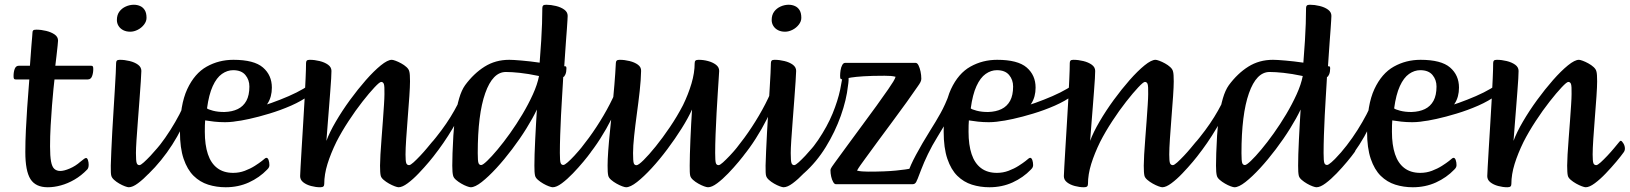

<svg xmlns="http://www.w3.org/2000/svg" viewBox="-20 -776 6867 809"><path d="M181.2 13Q130.1 13 108.4 -21.3Q86.7 -55.6 86.7 -135.5Q86.7 -179.9 89.1 -228.8Q91.5 -277.7 94.5 -321.7Q97.5 -365.8 100.2 -397.8Q102.9 -429.8 103.5 -441.3H46Q41 -441.3 39.1 -444Q37.1 -446.7 37.1 -455.1Q37.1 -473.1 42.1 -486Q47.1 -499 59.4 -499H106.1Q107.5 -515.3 109 -537.8Q110.5 -560.3 112.3 -582.5Q114.1 -604.7 115.5 -620.2Q116.8 -635.7 116.8 -638.1Q116.8 -645.2 120 -648.1Q123.2 -651 133.2 -651Q153.5 -651 174.6 -645.8Q195.7 -640.7 210.2 -630.7Q224.6 -620.7 224.6 -604.9Q224.6 -601.8 222.8 -583.8Q220.9 -565.8 218.3 -542.8Q215.8 -519.8 213.1 -499H363.8Q368.7 -499 370.8 -496.6Q373 -494.1 373 -485.4Q373 -468.1 367.8 -454.7Q362.7 -441.3 350 -441.3H209.6Q208.3 -430.8 205.3 -401.3Q202.3 -371.8 199.1 -331.4Q195.9 -291 193.4 -246.4Q190.9 -201.8 190.9 -159.4Q190.9 -118 195.1 -95.5Q199.3 -73.1 209 -64.4Q218.7 -55.6 234.3 -55.6Q249.5 -55.6 273.8 -65.9Q298 -76.1 318.9 -94.6Q329.3 -103.5 334.7 -106.9Q340 -110.3 342.7 -110.3Q347.7 -110.3 350.7 -101.2Q353.6 -92.2 353.6 -82.3Q353.6 -68.5 347.7 -62Q322.3 -35.6 293.8 -19.2Q265.3 -2.7 236.6 5.1Q208 13 181.2 13Z M522.5 13Q517.6 13 506.4 8.9Q495.2 4.8 482.7 -2.4Q470.2 -9.6 460.8 -18.1Q451.5 -26.5 449.1 -35.1Q447.5 -40.1 447.1 -50.3Q446.8 -60.5 446.8 -78.1Q447.5 -101.8 449 -138.9Q450.5 -176.1 453 -220.5Q455.5 -264.8 458.4 -310.1Q461.2 -355.4 463.7 -396.5Q466.2 -437.6 467.7 -467.5Q469.2 -497.5 469.2 -510.1Q469.2 -517.2 472.4 -520.6Q475.6 -524 484.9 -524Q505.2 -524 526.3 -518.8Q547.4 -513.7 561.5 -503.4Q575.6 -493 575.6 -477.2Q575.6 -466.3 573.3 -433.4Q570.9 -400.4 567.8 -356.4Q564.6 -312.3 561 -267.1Q557.5 -221.9 555.1 -185.3Q552.8 -148.8 552.8 -131.3Q552.8 -97.5 556 -88.9Q559.2 -80.2 567.3 -80.2Q573 -80.2 585.8 -91.8Q598.6 -103.4 614 -119.6Q629.3 -135.9 642.5 -151.7Q655.6 -167.6 662.1 -175.4Q665.6 -179.3 667 -181Q668.3 -182.7 670.6 -182.7Q675.2 -182.7 681.6 -172.1Q688 -161.5 688 -150Q688 -145.7 686.7 -141.7Q685.5 -137.6 682.5 -133.8Q672.1 -119 651.9 -94.7Q631.7 -70.4 607.7 -45.5Q583.8 -20.5 561.3 -3.8Q538.9 13 522.5 13ZM528.7 -642.4Q512 -642.4 499.4 -648.8Q486.8 -655.2 479.6 -666.6Q472.5 -678 472.5 -691.6Q472.5 -712.9 482.9 -727Q493.2 -741 509.9 -748.5Q526.6 -756 544 -756Q557.9 -756 570.1 -750.7Q582.3 -745.5 589.9 -733.4Q597.4 -721.4 597.4 -700.7Q597.4 -686.1 587 -672.5Q576.5 -658.8 560.6 -650.6Q544.6 -642.4 528.7 -642.4Z M605.8 -43.3Q602.1 -39.6 597.1 -44.6Q592.1 -49.6 589.7 -60.3Q587.2 -71 590.2 -83.8Q593.2 -96.6 605.2 -108.6Q628.2 -132 652.4 -163.3Q676.6 -194.5 698.1 -228.5Q719.5 -262.5 736 -294.1Q752.4 -325.6 760.7 -348.8Q764.6 -357 768.6 -348.4Q772.6 -339.8 775.1 -326.4Q777.6 -313 775.5 -305.8Q762.4 -270.8 745 -235.5Q727.5 -200.3 705.8 -166.5Q684.1 -132.6 658.9 -101.6Q633.7 -70.5 605.8 -43.3Z M931 13Q891.9 13 857.1 2Q822.4 -9 795.8 -35.1Q769.2 -61.3 753.7 -106.9Q738.2 -152.5 738.2 -221.1Q738.2 -334.1 769 -400.5Q799.9 -466.8 851.1 -495.4Q902.3 -524 963.5 -524Q1050.5 -524 1088 -491.6Q1125.5 -459.2 1125.5 -406.8Q1125.5 -368.2 1107.9 -340.4Q1090.3 -312.7 1060.8 -295.2Q1031.3 -277.7 996.8 -269.4Q962.4 -261.1 928.3 -261.1Q904.7 -261.1 882.7 -263.5Q860.7 -266 844.4 -268.7Q843.7 -262.8 843.3 -247.9Q843 -233 843 -220.8Q843 -165.4 855.9 -126.7Q868.7 -88.1 895.4 -67.9Q922.1 -47.6 962.5 -47.6Q988.2 -47.6 1011.6 -56.4Q1035 -65.2 1053.8 -77.2Q1072.6 -89.2 1083.2 -97.6Q1092.6 -105.3 1096.2 -108.2Q1099.8 -111 1102.8 -111Q1108.4 -111 1111.8 -101.5Q1115.1 -91.9 1115.1 -80.4Q1115.1 -76.4 1113.5 -72Q1111.9 -67.6 1105.6 -61.4Q1073.3 -27.7 1028.6 -7.3Q983.9 13 931 13ZM852.3 -319.4Q855.7 -315.3 877.4 -309.5Q899.1 -303.8 926 -304.1Q958.5 -305.1 981.9 -316.5Q1005.3 -327.9 1018.1 -351.2Q1030.8 -374.6 1030.8 -411.4Q1030.8 -439.8 1013.9 -460Q997 -480.3 962.3 -480.3Q937.6 -480.3 915.1 -464.5Q892.6 -448.7 876.4 -413.2Q860.1 -377.7 852.3 -319.4Z M970 -264.4Q962 -263.4 961.2 -274Q960.3 -284.6 968.3 -295.8Q976.4 -307 993.4 -308.5Q1018.1 -311.3 1052.4 -320.2Q1086.7 -329.1 1124.1 -342.4Q1161.4 -355.7 1196.6 -371Q1231.7 -386.3 1258.6 -402.2Q1285.4 -418.1 1296.9 -431.9Q1307 -435.4 1308.7 -428.6Q1310.5 -421.8 1306.7 -411.2Q1302.9 -400.6 1296.6 -390.2Q1290.4 -379.9 1284.4 -375.3Q1251.4 -350.6 1206.5 -330.9Q1161.6 -311.3 1115.4 -297.4Q1069.2 -283.4 1030.4 -274.9Q991.7 -266.4 970 -264.4Z M1329.1 13Q1310.5 13 1290.7 7.7Q1270.8 2.4 1257.7 -8Q1244.6 -18.3 1244.6 -33.8Q1244.6 -41.9 1246.5 -73.3Q1248.3 -104.7 1251 -150.5Q1253.7 -196.3 1257 -249Q1260.4 -301.7 1263.1 -352.5Q1265.8 -403.2 1267.6 -444.8Q1269.5 -486.4 1269.5 -510.1Q1269.5 -517.2 1272.6 -520.6Q1275.8 -524 1285.2 -524Q1305.4 -524 1326.5 -518.8Q1347.6 -513.7 1362.1 -503.4Q1376.6 -493 1376.6 -477.2Q1376.6 -468.7 1375.4 -445.3Q1374.2 -422 1371.6 -391.2Q1369.1 -360.4 1366.6 -326.5Q1364 -292.7 1361.5 -262.4Q1359 -232.1 1357.5 -210.6Q1356 -189.1 1355.3 -182.4Q1368.4 -218.3 1394.9 -263.6Q1421.4 -309 1454.6 -354.6Q1487.9 -400.1 1521.7 -438.6Q1555.6 -477 1584.5 -500.5Q1613.5 -524 1630.9 -524Q1635.8 -524 1647 -519.9Q1658.2 -515.8 1670.7 -508.9Q1683.2 -502.1 1692.5 -493.6Q1701.9 -485.2 1704.3 -475.9Q1706.3 -469.7 1706.9 -458.9Q1707.6 -448 1707.6 -432.9Q1707.6 -411.6 1704.8 -370.3Q1701.9 -329.1 1698.1 -281.2Q1694.4 -233.4 1691.5 -191.1Q1688.7 -148.8 1688.7 -125.1Q1688.7 -96.9 1691.8 -88.6Q1695 -80.2 1703.8 -80.2Q1709.6 -80.2 1722.4 -91.8Q1735.2 -103.4 1750.5 -119.6Q1765.9 -135.9 1779 -151.7Q1792.2 -167.6 1798.6 -175.4Q1802.2 -179.3 1803.5 -181Q1804.9 -182.7 1807.2 -182.7Q1811.7 -182.7 1818.1 -172.1Q1824.6 -161.5 1824.6 -150Q1824.6 -145.7 1823.3 -141.7Q1822 -137.6 1819.1 -133.8Q1808.6 -119 1788.3 -94.7Q1767.9 -70.4 1744.1 -45.5Q1720.3 -20.5 1697.7 -3.8Q1675.1 13 1659.4 13Q1654.5 13 1643.3 8.9Q1632.1 4.8 1619.2 -2.4Q1606.4 -9.6 1596.5 -18.1Q1586.6 -26.5 1584.3 -35.1Q1582.6 -42 1582 -52.5Q1581.3 -63 1581.3 -78.1Q1581.3 -94.6 1583 -125.1Q1584.7 -155.6 1587.7 -192.9Q1590.8 -230.2 1593.3 -267Q1595.8 -303.7 1597.9 -333.8Q1599.9 -363.9 1599.9 -379.7Q1600.6 -413.5 1597.4 -422.1Q1594.2 -430.8 1586.1 -430.8Q1579.5 -430.8 1558 -407.9Q1536.5 -385.1 1507.3 -347.9Q1478.1 -310.8 1448.8 -265.9Q1419.4 -221.1 1397.4 -178Q1373.7 -129.5 1359.9 -85.3Q1346.2 -41 1346.2 -0.9Q1346.2 6.2 1342.5 9.6Q1338.7 13 1329.1 13Z M1809.6 -121.3Q1804.9 -115.3 1799.6 -118.5Q1794.2 -121.6 1790.2 -129.7Q1786.2 -137.7 1786.3 -147.7Q1786.4 -157.8 1791.5 -166Q1818 -197.5 1839.5 -226.3Q1860.9 -255.1 1878 -282.7Q1895.1 -310.3 1908.5 -336.6Q1921.9 -362.9 1932.3 -389Q1936.4 -392.9 1941.6 -391.1Q1946.9 -389.2 1949 -380.3Q1951.2 -371.3 1944.8 -351.3Q1938 -328.8 1922.8 -298.9Q1907.6 -268.9 1888.2 -236.3Q1868.8 -203.6 1848.1 -173.6Q1827.4 -143.6 1809.6 -121.3Z M1963.5 13Q1958.5 13 1947.3 8.9Q1936.1 4.8 1923.7 -2.4Q1911.2 -9.6 1901.4 -18.1Q1891.7 -26.5 1889.4 -35.1Q1885.7 -47.8 1885.7 -78.1Q1885.7 -96.8 1886.7 -130.4Q1887.7 -163.9 1890.2 -204.7Q1892.7 -245.5 1898.7 -286.4Q1904.7 -327.3 1914.7 -361.7Q1924.7 -396 1939.7 -417Q1976.4 -466.7 2022 -495.3Q2067.7 -524 2125.7 -524Q2142 -524 2177.6 -520.9Q2213.2 -517.9 2253.8 -512Q2258.1 -564.9 2260.4 -604.2Q2262.7 -643.4 2263.9 -676.6Q2265.1 -709.7 2265.1 -742.1Q2265.1 -749.2 2268.4 -752.6Q2271.8 -756 2281.5 -756Q2301.4 -756 2322.5 -750.8Q2343.6 -745.7 2357.7 -735.4Q2371.9 -725 2371.9 -709.2Q2371.9 -704.5 2371 -690.2Q2370.2 -676 2368.7 -655.1Q2367.2 -634.2 2365.2 -608.5Q2363.2 -582.8 2361.4 -554.2Q2359.5 -525.6 2357.5 -496.7H2361.5Q2364.1 -496.7 2365.4 -494.9Q2366.7 -493.1 2366.7 -487.5Q2366.7 -472.4 2362.1 -462Q2357.5 -451.7 2353.2 -451.7Q2353.2 -448.7 2351.8 -426.2Q2350.5 -403.7 2348.3 -368Q2346.1 -332.4 2343.9 -290.6Q2341.7 -248.8 2340.4 -206.9Q2339 -165.1 2339 -131.3Q2339 -97.5 2342.2 -89.2Q2345.4 -80.9 2353.5 -80.9Q2359.2 -80.9 2372 -92.2Q2384.8 -103.4 2400.2 -120Q2415.6 -136.5 2428.7 -152.1Q2441.8 -167.6 2448.3 -175.4Q2451.8 -179.3 2453.2 -181Q2454.5 -182.7 2457.5 -182.7Q2461.4 -182.7 2467.8 -172.1Q2474.2 -161.5 2474.2 -150Q2474.2 -145 2473 -141.3Q2471.7 -137.6 2468.8 -133.8Q2458.3 -119 2438.1 -94.7Q2417.9 -70.4 2394 -45.5Q2370 -20.5 2347.5 -3.8Q2325.1 13 2308.8 13Q2303.8 13 2292.6 8.9Q2281.4 4.8 2268.9 -2.4Q2256.5 -9.6 2246.7 -18.1Q2237 -26.5 2234.7 -35.1Q2233 -42 2232.3 -52.5Q2231.7 -63 2231.7 -78.1Q2231.7 -97 2232.5 -126Q2233.4 -155 2235.1 -188.3Q2236.7 -221.6 2238.6 -254.6Q2240.5 -287.6 2242.2 -314.5Q2225.5 -278.9 2198.1 -234.9Q2170.8 -190.9 2137.8 -147.4Q2104.9 -103.8 2071.5 -67.5Q2038.1 -31.3 2009.8 -9.1Q1981.5 13 1963.5 13ZM2007.5 -80.6Q2014.3 -80.6 2032.7 -98.2Q2051.2 -115.8 2076.4 -145.9Q2101.6 -175.9 2128.9 -214.2Q2156.2 -252.5 2181.4 -294.7Q2206.5 -336.9 2225.4 -378.5Q2244.3 -420.1 2251.2 -455.7Q2204.3 -465.5 2169.9 -469.1Q2135.6 -472.7 2111.5 -472.7Q2056 -472.7 2024.5 -383.3Q1993 -294 1993 -130.7Q1993 -97.2 1996.2 -88.9Q1999.4 -80.6 2007.5 -80.6Z M2406 -70.3Q2400.3 -67.3 2396 -71.6Q2391.6 -75.9 2390.2 -84.1Q2388.8 -92.4 2390.7 -101.4Q2392.7 -110.5 2398.5 -116.9Q2429.3 -151.5 2461.5 -195.5Q2493.7 -239.5 2522.7 -288.8Q2551.8 -338 2573 -386.9Q2579 -399.2 2583.3 -391.6Q2587.7 -384 2589.5 -369.9Q2591.3 -355.9 2587.8 -346.6Q2576.8 -315 2556.1 -273.9Q2535.4 -232.8 2509.1 -191.7Q2482.9 -150.6 2456 -118.2Q2429.1 -85.7 2406 -70.3Z M2617.9 13Q2612.9 13 2601.7 8.9Q2590.5 4.8 2577.7 -2.4Q2564.9 -9.6 2555.1 -18.1Q2545.4 -26.5 2543.1 -35.1Q2541.4 -42 2540.7 -52.5Q2540.1 -63 2540.1 -78.1Q2540.1 -102.6 2542.8 -140.6Q2545.5 -178.5 2550.3 -224.7Q2555.2 -270.8 2560 -320.6Q2564.7 -370.3 2568.8 -419Q2572.8 -467.7 2574.9 -510.1Q2574.9 -517.2 2578.5 -520.6Q2582 -524 2591.3 -524Q2611.6 -524 2632.7 -518.8Q2653.7 -513.7 2667.9 -503.4Q2682 -493 2681.3 -477.2Q2680.6 -440.1 2675.4 -392.5Q2670.1 -344.9 2663.3 -295.7Q2656.6 -246.6 2652 -203.2Q2647.4 -159.8 2647.4 -131Q2647.4 -97.2 2650.3 -88.6Q2653.1 -79.9 2661.9 -79.9Q2670 -79.9 2691.8 -101.4Q2713.6 -122.8 2742.9 -159.1Q2772.3 -195.4 2802.8 -240.6Q2833.4 -285.8 2857.9 -333Q2880.2 -378.7 2893.6 -424Q2907 -469.4 2907 -509.4Q2907 -517.2 2910.5 -520.6Q2914.1 -524 2924.1 -524Q2943.7 -524 2963.2 -518.8Q2982.7 -513.7 2996.5 -503.4Q3010.3 -493 3010.3 -477.2Q3010.3 -474.9 3008.6 -449.7Q3006.9 -424.4 3004.4 -385Q3001.9 -345.5 2999.3 -299.9Q2996.8 -254.3 2995.1 -209.7Q2993.4 -165.1 2993.4 -131.3Q2993.4 -97.5 2996.3 -88.9Q2999.1 -80.2 3007.9 -80.2Q3013.6 -80.2 3026.4 -91.8Q3039.2 -103.4 3054.6 -119.6Q3070 -135.9 3083.1 -151.7Q3096.2 -167.6 3102.7 -175.4Q3105.6 -178.7 3107.3 -180.7Q3108.9 -182.7 3111.2 -182.7Q3115.8 -182.7 3122.2 -172.1Q3128.6 -161.5 3128.6 -150Q3128.6 -145.7 3127.4 -141.7Q3126.1 -137.6 3123.2 -133.8Q3112.7 -119 3092.5 -94.7Q3072.3 -70.4 3048.4 -45.5Q3024.4 -20.5 3001.9 -3.8Q2979.5 13 2963.2 13Q2957.5 13 2946.3 8.9Q2935.1 4.8 2922.3 -2.4Q2909.5 -9.6 2900.1 -18.1Q2890.7 -26.5 2888.4 -35.1Q2886.7 -42 2886.4 -52.5Q2886.1 -63 2886.1 -78.1Q2886.1 -97 2886.9 -126Q2887.8 -155 2889.1 -188.3Q2890.5 -221.6 2892.3 -254.6Q2894.2 -287.6 2895.9 -314.5Q2879.8 -278.9 2852.2 -234.9Q2824.5 -190.9 2791.9 -147.4Q2759.3 -103.8 2725.9 -67.5Q2692.5 -31.3 2664.2 -9.1Q2635.9 13 2617.9 13Z M3061 -70.3Q3055.3 -67.3 3051 -71.6Q3046.6 -75.9 3045.2 -84.1Q3043.8 -92.4 3045.7 -101.4Q3047.7 -110.5 3053.5 -116.9Q3084.3 -151.5 3116.5 -195.5Q3148.7 -239.5 3177.7 -288.8Q3206.8 -338 3228 -386.9Q3234 -399.2 3238.3 -391.6Q3242.7 -384 3244.5 -369.9Q3246.3 -355.9 3242.8 -346.6Q3231.8 -315 3211.1 -273.9Q3190.4 -232.8 3164.1 -191.7Q3137.9 -150.6 3111 -118.2Q3084.1 -85.7 3061 -70.3Z M3281.5 13Q3276.6 13 3265.4 8.9Q3254.2 4.8 3241.7 -2.4Q3229.2 -9.6 3219.8 -18.1Q3210.5 -26.5 3208.1 -35.1Q3206.5 -40.1 3206.1 -50.3Q3205.8 -60.5 3205.8 -78.1Q3206.5 -101.8 3208 -138.9Q3209.5 -176.1 3212 -220.5Q3214.5 -264.8 3217.4 -310.1Q3220.2 -355.4 3222.7 -396.5Q3225.2 -437.6 3226.7 -467.5Q3228.2 -497.5 3228.2 -510.1Q3228.2 -517.2 3231.4 -520.6Q3234.6 -524 3243.9 -524Q3264.2 -524 3285.3 -518.8Q3306.4 -513.7 3320.5 -503.4Q3334.6 -493 3334.6 -477.2Q3334.6 -466.3 3332.3 -433.4Q3329.9 -400.4 3326.8 -356.4Q3323.6 -312.3 3320 -267.1Q3316.5 -221.9 3314.1 -185.3Q3311.8 -148.8 3311.8 -131.3Q3311.8 -97.5 3315 -88.9Q3318.2 -80.2 3326.3 -80.2Q3332 -80.2 3344.8 -91.8Q3357.6 -103.4 3373 -119.6Q3388.3 -135.9 3401.5 -151.7Q3414.6 -167.6 3421.1 -175.4Q3424.6 -179.3 3426 -181Q3427.3 -182.7 3429.6 -182.7Q3434.2 -182.7 3440.6 -172.1Q3447 -161.5 3447 -150Q3447 -145.7 3445.7 -141.7Q3444.5 -137.6 3441.5 -133.8Q3431.1 -119 3410.9 -94.7Q3390.7 -70.4 3366.7 -45.5Q3342.8 -20.5 3320.3 -3.8Q3297.9 13 3281.5 13ZM3287.7 -642.4Q3271 -642.4 3258.4 -648.8Q3245.8 -655.2 3238.6 -666.6Q3231.5 -678 3231.5 -691.6Q3231.5 -712.9 3241.9 -727Q3252.2 -741 3268.9 -748.5Q3285.6 -756 3303 -756Q3316.9 -756 3329.1 -750.7Q3341.3 -745.5 3348.9 -733.4Q3356.4 -721.4 3356.4 -700.7Q3356.4 -686.1 3346 -672.5Q3335.5 -658.8 3319.6 -650.6Q3303.6 -642.4 3287.7 -642.4Z M3367.9 -46.4Q3364.9 -43.4 3357.1 -45.9Q3349.2 -48.3 3340.9 -52.9Q3332.6 -57.6 3328.1 -62.5Q3323.6 -67.5 3326.6 -70.5Q3387.9 -127.7 3426.9 -185.5Q3465.9 -243.3 3488.1 -297.4Q3510.2 -351.5 3520.1 -398.3Q3529.9 -445.1 3533 -480Q3534.4 -491.5 3538.7 -492Q3543 -492.4 3548 -483.4Q3552.9 -474.3 3555 -456.6Q3557.1 -439 3553 -414.6Q3546.7 -355.5 3522.7 -287.8Q3498.6 -220.2 3459.7 -156.9Q3420.8 -93.5 3367.9 -46.4Z M3501.5 0Q3495.8 0 3490.5 -9.4Q3485.1 -18.8 3482.2 -32.1Q3479.2 -45.4 3479.2 -58.8Q3479.2 -64.5 3485.3 -73.4Q3491.4 -82.3 3497.7 -90.9Q3521.6 -123.5 3551.4 -164.4Q3581.2 -205.4 3612.9 -248Q3644.6 -290.5 3672.9 -329.8Q3701.2 -369.1 3722.3 -399.5Q3735.6 -418.8 3743.6 -431.8Q3751.5 -444.8 3753.6 -452.5Q3744.6 -454.9 3733.7 -455.9Q3722.9 -456.8 3707.2 -456.8Q3653.4 -456.8 3619.3 -454.6Q3585.2 -452.4 3566.6 -449.4Q3548 -446.3 3539.1 -444.1Q3530.2 -442 3527.2 -442Q3523.2 -442 3521.5 -444.5Q3519.8 -447.1 3519.8 -456.6Q3519.8 -467.4 3521.8 -480.2Q3523.8 -493.1 3528.8 -502Q3533.7 -511 3540.6 -511H3838.3Q3845 -511 3850.2 -500.6Q3855.4 -490.1 3858.7 -474.9Q3862 -459.7 3862 -443.9Q3862 -437.2 3858.2 -429.6Q3854.3 -422.1 3846.3 -411.1Q3828 -384.1 3800.6 -346Q3773.2 -308 3741.9 -265.8Q3710.7 -223.6 3679.9 -182Q3649 -140.5 3623.8 -105.2Q3613.5 -91.1 3605.1 -79.3Q3596.6 -67.5 3591.1 -57.2Q3600.8 -54.7 3612.2 -53.8Q3623.6 -52.8 3637.7 -52.8Q3711.9 -52.8 3756 -57.4Q3800 -62 3820.5 -66.2Q3841 -70.4 3843.3 -70.4Q3847.6 -70.4 3849.2 -67.5Q3850.7 -64.6 3850.7 -55.8Q3850.7 -46 3848.4 -32.7Q3846 -19.3 3840.7 -9.7Q3835.4 0 3826.5 0Z M3845.5 -19.9Q3840.7 -15.5 3833.6 -15.9Q3826.5 -16.3 3820.3 -21.3Q3814.1 -26.2 3810 -33.8Q3805.9 -41.4 3806.8 -50.3Q3814.3 -76.4 3839.5 -123.5Q3864.7 -170.6 3900.4 -227.8Q3922.7 -262.8 3942.7 -298.6Q3962.8 -334.4 3979.9 -380.8Q3984 -387.8 3989 -389.4Q3993.9 -390.9 3998.5 -386.9Q4002.5 -382.4 4004.2 -371.9Q4005.8 -361.5 4001.6 -346.5Q3995.4 -314 3975.3 -276.9Q3955.2 -239.8 3929.8 -199Q3907.3 -162.9 3890 -126.9Q3872.7 -90.9 3862 -62.7Q3851.2 -34.6 3845.5 -19.9Z M4149 13Q4109.9 13 4075.1 2Q4040.4 -9 4013.8 -35.1Q3987.2 -61.3 3971.7 -106.9Q3956.2 -152.5 3956.2 -221.1Q3956.2 -334.1 3987 -400.5Q4017.9 -466.8 4069.1 -495.4Q4120.3 -524 4181.5 -524Q4268.5 -524 4306 -491.6Q4343.5 -459.2 4343.5 -406.8Q4343.5 -368.2 4325.9 -340.4Q4308.3 -312.7 4278.8 -295.2Q4249.3 -277.7 4214.8 -269.4Q4180.4 -261.1 4146.3 -261.1Q4122.7 -261.1 4100.7 -263.5Q4078.7 -266 4062.4 -268.7Q4061.7 -262.8 4061.3 -247.9Q4061 -233 4061 -220.8Q4061 -165.4 4073.9 -126.7Q4086.7 -88.1 4113.4 -67.9Q4140.1 -47.6 4180.5 -47.6Q4206.2 -47.6 4229.6 -56.4Q4253 -65.2 4271.8 -77.2Q4290.6 -89.2 4301.2 -97.6Q4310.6 -105.3 4314.2 -108.2Q4317.8 -111 4320.8 -111Q4326.4 -111 4329.8 -101.5Q4333.1 -91.9 4333.1 -80.4Q4333.1 -76.4 4331.5 -72Q4329.9 -67.6 4323.6 -61.4Q4291.3 -27.7 4246.6 -7.3Q4201.9 13 4149 13ZM4070.3 -319.4Q4073.7 -315.3 4095.4 -309.5Q4117.1 -303.8 4144 -304.1Q4176.5 -305.1 4199.9 -316.5Q4223.3 -327.9 4236.1 -351.2Q4248.8 -374.6 4248.8 -411.4Q4248.8 -439.8 4231.9 -460Q4215 -480.3 4180.3 -480.3Q4155.6 -480.3 4133.1 -464.5Q4110.6 -448.7 4094.4 -413.2Q4078.1 -377.7 4070.3 -319.4Z M4188 -264.4Q4180 -263.4 4179.2 -274Q4178.3 -284.6 4186.3 -295.8Q4194.4 -307 4211.4 -308.5Q4236.1 -311.3 4270.4 -320.2Q4304.7 -329.1 4342.1 -342.4Q4379.4 -355.7 4414.6 -371Q4449.7 -386.3 4476.6 -402.2Q4503.4 -418.1 4514.9 -431.9Q4525 -435.4 4526.7 -428.6Q4528.5 -421.8 4524.7 -411.2Q4520.9 -400.6 4514.6 -390.2Q4508.4 -379.9 4502.4 -375.3Q4469.4 -350.6 4424.5 -330.9Q4379.6 -311.3 4333.4 -297.4Q4287.2 -283.4 4248.4 -274.9Q4209.7 -266.4 4188 -264.4Z M4547.1 13Q4528.5 13 4508.7 7.7Q4488.8 2.4 4475.7 -8Q4462.6 -18.3 4462.6 -33.8Q4462.6 -41.9 4464.5 -73.3Q4466.3 -104.7 4469 -150.5Q4471.7 -196.3 4475 -249Q4478.4 -301.7 4481.1 -352.5Q4483.8 -403.2 4485.6 -444.8Q4487.5 -486.4 4487.5 -510.1Q4487.5 -517.2 4490.6 -520.6Q4493.8 -524 4503.2 -524Q4523.4 -524 4544.5 -518.8Q4565.6 -513.7 4580.1 -503.4Q4594.6 -493 4594.6 -477.2Q4594.6 -468.7 4593.4 -445.3Q4592.2 -422 4589.6 -391.2Q4587.1 -360.4 4584.6 -326.5Q4582 -292.7 4579.5 -262.4Q4577 -232.1 4575.5 -210.6Q4574 -189.1 4573.3 -182.4Q4586.4 -218.3 4612.9 -263.6Q4639.4 -309 4672.6 -354.6Q4705.9 -400.1 4739.7 -438.6Q4773.6 -477 4802.5 -500.5Q4831.5 -524 4848.9 -524Q4853.8 -524 4865 -519.9Q4876.2 -515.8 4888.7 -508.9Q4901.2 -502.1 4910.5 -493.6Q4919.9 -485.2 4922.3 -475.9Q4924.3 -469.7 4924.9 -458.9Q4925.6 -448 4925.6 -432.9Q4925.6 -411.6 4922.8 -370.3Q4919.9 -329.1 4916.1 -281.2Q4912.4 -233.4 4909.5 -191.1Q4906.7 -148.8 4906.7 -125.1Q4906.7 -96.9 4909.8 -88.6Q4913 -80.2 4921.8 -80.2Q4927.6 -80.2 4940.4 -91.8Q4953.2 -103.4 4968.5 -119.6Q4983.9 -135.9 4997 -151.7Q5010.2 -167.6 5016.6 -175.4Q5020.2 -179.3 5021.5 -181Q5022.9 -182.7 5025.2 -182.7Q5029.7 -182.7 5036.1 -172.1Q5042.6 -161.5 5042.6 -150Q5042.6 -145.7 5041.3 -141.7Q5040 -137.6 5037.1 -133.8Q5026.6 -119 5006.3 -94.7Q4985.9 -70.4 4962.1 -45.5Q4938.3 -20.5 4915.7 -3.8Q4893.1 13 4877.4 13Q4872.5 13 4861.3 8.9Q4850.1 4.8 4837.2 -2.4Q4824.4 -9.6 4814.5 -18.1Q4804.6 -26.5 4802.3 -35.1Q4800.6 -42 4800 -52.5Q4799.3 -63 4799.3 -78.1Q4799.3 -94.6 4801 -125.1Q4802.7 -155.6 4805.7 -192.9Q4808.8 -230.2 4811.3 -267Q4813.8 -303.7 4815.9 -333.8Q4817.9 -363.9 4817.9 -379.7Q4818.6 -413.5 4815.4 -422.1Q4812.2 -430.8 4804.1 -430.8Q4797.5 -430.8 4776 -407.9Q4754.5 -385.1 4725.3 -347.9Q4696.1 -310.8 4666.8 -265.9Q4637.4 -221.1 4615.4 -178Q4591.7 -129.5 4577.9 -85.3Q4564.2 -41 4564.2 -0.9Q4564.2 6.2 4560.5 9.6Q4556.7 13 4547.1 13Z M5027.6 -121.3Q5022.9 -115.3 5017.6 -118.5Q5012.2 -121.6 5008.2 -129.7Q5004.2 -137.7 5004.3 -147.7Q5004.4 -157.8 5009.5 -166Q5036 -197.5 5057.5 -226.3Q5078.9 -255.1 5096 -282.7Q5113.1 -310.3 5126.5 -336.6Q5139.9 -362.9 5150.3 -389Q5154.4 -392.9 5159.6 -391.1Q5164.9 -389.2 5167 -380.3Q5169.2 -371.3 5162.8 -351.3Q5156 -328.8 5140.8 -298.9Q5125.6 -268.9 5106.2 -236.3Q5086.8 -203.6 5066.1 -173.6Q5045.4 -143.6 5027.6 -121.3Z M5181.5 13Q5176.5 13 5165.3 8.9Q5154.1 4.8 5141.7 -2.4Q5129.2 -9.6 5119.4 -18.1Q5109.7 -26.5 5107.4 -35.1Q5103.7 -47.8 5103.7 -78.1Q5103.7 -96.8 5104.7 -130.4Q5105.7 -163.9 5108.2 -204.7Q5110.7 -245.5 5116.7 -286.4Q5122.7 -327.3 5132.7 -361.7Q5142.7 -396 5157.7 -417Q5194.4 -466.7 5240 -495.3Q5285.7 -524 5343.7 -524Q5360 -524 5395.6 -520.9Q5431.2 -517.9 5471.8 -512Q5476.1 -564.9 5478.4 -604.2Q5480.7 -643.4 5481.9 -676.6Q5483.1 -709.7 5483.1 -742.1Q5483.1 -749.2 5486.4 -752.6Q5489.8 -756 5499.5 -756Q5519.4 -756 5540.5 -750.8Q5561.6 -745.7 5575.7 -735.4Q5589.9 -725 5589.9 -709.2Q5589.9 -704.5 5589 -690.2Q5588.2 -676 5586.7 -655.1Q5585.2 -634.2 5583.2 -608.5Q5581.2 -582.8 5579.4 -554.2Q5577.5 -525.6 5575.5 -496.7H5579.5Q5582.1 -496.7 5583.4 -494.9Q5584.7 -493.1 5584.7 -487.5Q5584.7 -472.4 5580.1 -462Q5575.5 -451.7 5571.2 -451.7Q5571.2 -448.7 5569.8 -426.2Q5568.5 -403.7 5566.3 -368Q5564.1 -332.4 5561.9 -290.6Q5559.7 -248.8 5558.4 -206.9Q5557 -165.1 5557 -131.3Q5557 -97.5 5560.2 -89.2Q5563.4 -80.9 5571.5 -80.9Q5577.2 -80.9 5590 -92.2Q5602.8 -103.4 5618.2 -120Q5633.6 -136.5 5646.7 -152.1Q5659.8 -167.6 5666.3 -175.4Q5669.8 -179.3 5671.2 -181Q5672.5 -182.7 5675.5 -182.7Q5679.4 -182.7 5685.8 -172.1Q5692.2 -161.5 5692.2 -150Q5692.2 -145 5691 -141.3Q5689.7 -137.6 5686.8 -133.8Q5676.3 -119 5656.1 -94.7Q5635.9 -70.4 5612 -45.5Q5588 -20.5 5565.5 -3.8Q5543.1 13 5526.8 13Q5521.8 13 5510.6 8.9Q5499.4 4.8 5486.9 -2.4Q5474.5 -9.6 5464.7 -18.1Q5455 -26.5 5452.7 -35.1Q5451 -42 5450.3 -52.5Q5449.7 -63 5449.7 -78.1Q5449.7 -97 5450.5 -126Q5451.4 -155 5453.1 -188.3Q5454.7 -221.6 5456.6 -254.6Q5458.5 -287.6 5460.2 -314.5Q5443.5 -278.9 5416.1 -234.9Q5388.8 -190.9 5355.8 -147.4Q5322.9 -103.8 5289.5 -67.5Q5256.1 -31.3 5227.8 -9.1Q5199.5 13 5181.5 13ZM5225.5 -80.6Q5232.3 -80.6 5250.7 -98.2Q5269.2 -115.8 5294.4 -145.9Q5319.6 -175.9 5346.9 -214.2Q5374.2 -252.5 5399.4 -294.7Q5424.5 -336.9 5443.4 -378.5Q5462.3 -420.1 5469.2 -455.7Q5422.3 -465.5 5387.9 -469.1Q5353.6 -472.7 5329.5 -472.7Q5274 -472.7 5242.5 -383.3Q5211 -294 5211 -130.7Q5211 -97.2 5214.2 -88.9Q5217.4 -80.6 5225.5 -80.6Z M5607.8 -43.3Q5604.1 -39.6 5599.1 -44.6Q5594.1 -49.6 5591.7 -60.3Q5589.2 -71 5592.2 -83.8Q5595.2 -96.6 5607.2 -108.6Q5630.2 -132 5654.4 -163.3Q5678.6 -194.5 5700.1 -228.5Q5721.5 -262.5 5738 -294.1Q5754.4 -325.6 5762.7 -348.8Q5766.6 -357 5770.6 -348.4Q5774.6 -339.8 5777.1 -326.4Q5779.6 -313 5777.5 -305.8Q5764.4 -270.8 5747 -235.5Q5729.5 -200.3 5707.8 -166.5Q5686.1 -132.6 5660.9 -101.6Q5635.7 -70.5 5607.8 -43.3Z M5933 13Q5893.9 13 5859.1 2Q5824.4 -9 5797.8 -35.1Q5771.2 -61.3 5755.7 -106.9Q5740.2 -152.5 5740.2 -221.1Q5740.2 -334.1 5771 -400.5Q5801.9 -466.8 5853.1 -495.4Q5904.3 -524 5965.5 -524Q6052.5 -524 6090 -491.6Q6127.5 -459.2 6127.5 -406.8Q6127.5 -368.2 6109.9 -340.4Q6092.3 -312.7 6062.8 -295.2Q6033.3 -277.7 5998.8 -269.4Q5964.4 -261.1 5930.3 -261.1Q5906.7 -261.1 5884.7 -263.5Q5862.7 -266 5846.4 -268.7Q5845.7 -262.8 5845.3 -247.9Q5845 -233 5845 -220.8Q5845 -165.4 5857.9 -126.7Q5870.7 -88.1 5897.4 -67.9Q5924.1 -47.6 5964.5 -47.6Q5990.2 -47.6 6013.6 -56.4Q6037 -65.2 6055.8 -77.2Q6074.6 -89.2 6085.2 -97.6Q6094.6 -105.3 6098.2 -108.2Q6101.8 -111 6104.8 -111Q6110.4 -111 6113.8 -101.5Q6117.1 -91.9 6117.1 -80.4Q6117.1 -76.4 6115.5 -72Q6113.9 -67.6 6107.6 -61.4Q6075.3 -27.7 6030.6 -7.3Q5985.9 13 5933 13ZM5854.3 -319.4Q5857.7 -315.3 5879.4 -309.5Q5901.1 -303.8 5928 -304.1Q5960.5 -305.1 5983.9 -316.5Q6007.3 -327.9 6020.1 -351.2Q6032.8 -374.6 6032.8 -411.4Q6032.8 -439.8 6015.9 -460Q5999 -480.3 5964.3 -480.3Q5939.6 -480.3 5917.1 -464.5Q5894.6 -448.7 5878.4 -413.2Q5862.1 -377.7 5854.3 -319.4Z M5972 -264.4Q5964 -263.4 5963.2 -274Q5962.3 -284.6 5970.3 -295.8Q5978.4 -307 5995.4 -308.5Q6020.1 -311.3 6054.4 -320.2Q6088.7 -329.1 6126.1 -342.4Q6163.4 -355.7 6198.6 -371Q6233.7 -386.3 6260.6 -402.2Q6287.4 -418.1 6298.9 -431.9Q6309 -435.4 6310.7 -428.6Q6312.5 -421.8 6308.7 -411.2Q6304.9 -400.6 6298.6 -390.2Q6292.4 -379.9 6286.4 -375.3Q6253.4 -350.6 6208.5 -330.9Q6163.6 -311.3 6117.4 -297.4Q6071.2 -283.4 6032.4 -274.9Q5993.7 -266.4 5972 -264.4Z M6331.1 13Q6312.5 13 6292.7 7.7Q6272.8 2.4 6259.7 -8Q6246.6 -18.3 6246.6 -33.8Q6246.6 -41.9 6248.5 -73.3Q6250.3 -104.7 6253 -150.5Q6255.7 -196.3 6259 -249Q6262.4 -301.7 6265.1 -352.5Q6267.8 -403.2 6269.6 -444.8Q6271.5 -486.4 6271.5 -510.1Q6271.5 -517.2 6274.6 -520.6Q6277.8 -524 6287.2 -524Q6307.4 -524 6328.5 -518.8Q6349.6 -513.7 6364.1 -503.4Q6378.6 -493 6378.6 -477.2Q6378.6 -468.7 6377.4 -445.3Q6376.2 -422 6373.6 -391.2Q6371.1 -360.4 6368.6 -326.5Q6366 -292.7 6363.5 -262.4Q6361 -232.1 6359.5 -210.6Q6358 -189.1 6357.3 -182.4Q6370.4 -218.3 6396.9 -263.6Q6423.4 -309 6456.6 -354.6Q6489.9 -400.1 6523.7 -438.6Q6557.6 -477 6586.5 -500.5Q6615.5 -524 6632.9 -524Q6637.8 -524 6649 -519.9Q6660.2 -515.8 6672.7 -508.9Q6685.2 -502.1 6694.5 -493.6Q6703.9 -485.2 6706.3 -475.9Q6708.3 -469.7 6708.9 -458.9Q6709.6 -448 6709.6 -432.9Q6709.6 -411.6 6706.8 -370.3Q6703.9 -329.1 6700.1 -281.2Q6696.4 -233.4 6693.5 -191.1Q6690.7 -148.8 6690.7 -125.1Q6690.7 -96.9 6693.8 -88.6Q6697 -80.2 6705.8 -80.2Q6711.6 -80.2 6724.4 -91.8Q6737.2 -103.4 6752.5 -119.6Q6767.9 -135.9 6781 -151.7Q6794.2 -167.6 6800.6 -175.4Q6804.2 -179.3 6805.5 -181Q6806.9 -182.7 6809.2 -182.7Q6813.7 -182.7 6820.1 -172.1Q6826.6 -161.5 6826.6 -150Q6826.6 -145.7 6825.3 -141.7Q6824 -137.6 6821.1 -133.8Q6810.6 -119 6790.3 -94.7Q6769.9 -70.4 6746.1 -45.5Q6722.3 -20.5 6699.7 -3.8Q6677.1 13 6661.4 13Q6656.5 13 6645.3 8.9Q6634.1 4.8 6621.2 -2.4Q6608.4 -9.6 6598.5 -18.1Q6588.6 -26.5 6586.3 -35.1Q6584.6 -42 6584 -52.5Q6583.3 -63 6583.3 -78.1Q6583.3 -94.6 6585 -125.1Q6586.7 -155.6 6589.7 -192.9Q6592.8 -230.2 6595.3 -267Q6597.8 -303.7 6599.9 -333.8Q6601.9 -363.9 6601.9 -379.7Q6602.6 -413.5 6599.4 -422.1Q6596.2 -430.8 6588.1 -430.8Q6581.5 -430.8 6560 -407.9Q6538.5 -385.1 6509.3 -347.9Q6480.1 -310.8 6450.8 -265.9Q6421.4 -221.1 6399.4 -178Q6375.7 -129.5 6361.9 -85.3Q6348.2 -41 6348.2 -0.9Q6348.2 6.2 6344.5 9.6Q6340.7 13 6331.1 13Z"/></svg>

Font: Briem Hand Thin
Style: Regular
Weight: 100
Designer: Gunnlaugur SE Briem, Eben Sorkin
Foundry: Sorkin Type Co.
Version: Version 1.003